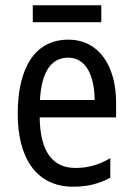

<svg xmlns="http://www.w3.org/2000/svg" viewBox="-20 -696 502 726"><path d="M363 -676H104V-612H363ZM238 -546C116 -546 47 -445 47 -265C47 -102 115 10 257 10C311 10 354 -1 397 -24V-98C353 -72 312 -61 265 -61C177 -61 132 -125 130 -252H419V-308C419 -444 356 -546 238 -546ZM238 -478C307 -478 337 -407 338 -318H131C137 -425 174 -478 238 -478Z"/></svg>

Font: Noto Sans Malayalam Condensed
Style: Regular
Weight: 400
Width: 3
Designer: Jelle Bosma - Monotype Design Team
Foundry: Monotype Imaging Inc.
Version: Version 2.104